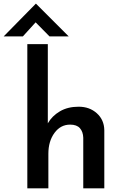

<svg xmlns="http://www.w3.org/2000/svg" viewBox="-71 -1020 662 1040"><path d="M77 0V-781H188V-352Q211 -392 253.5 -417Q296 -442 355 -442Q414 -442 453.5 -406.5Q493 -371 494 -315V0H380V-274Q379 -306 362 -325.5Q345 -345 309 -345Q257 -345 224 -300Q191 -255 191 -187V0ZM197 -823 122 -899 53 -823H-51L123 -1000H124L301 -823Z"/></svg>

Font: Reem Kufi Medium
Style: Regular
Weight: 500
Designer: Khaled Hosny
Version: Version 1.001